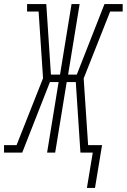

<svg xmlns="http://www.w3.org/2000/svg" viewBox="-59 -755 627 950"><path d="M371 175 400 0H339L316 -349H271L214 0H174L231 -349H188L51 0H-39V-37H23L154 -368L132 -698H75V-735H170L193 -386H238L295 -735H335L278 -386H321L458 -735H548V-698H486L355 -367L377 -37H446L411 175Z"/></svg>

Font: Iosevka Curly Slab Extralight
Style: Italic
Weight: 200
Italic angle: -9°
Monospace: yes
Designer: Belleve Invis
Foundry: Belleve Invis
Version: Version 22.1.2; ttfautohint (v1.8.4)